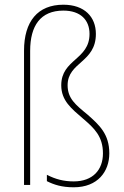

<svg xmlns="http://www.w3.org/2000/svg" viewBox="-20 -785 528 815"><path d="M387 -641C387 -713 339 -765 249 -765C140 -765 82 -694 82 -570V0H108V-569C108 -676 152 -740 249 -740C322 -740 360 -700 360 -641C360 -531 240 -534 240 -423C240 -358 283 -324 333 -281C380 -241 417 -206 417 -134C417 -64 374 -15 293 -15C251 -15 216 -24 179 -43V-16C209 -1 242 10 293 10C395 10 444 -57 444 -134C444 -216 402 -254 351 -299C301 -340 267 -367 267 -423C267 -522 387 -519 387 -641Z"/></svg>

Font: Noto Sans Lao SemiCondensed Thin
Style: Regular
Weight: 100
Width: 4
Designer: Monotype Design Team
Foundry: Monotype Imaging Inc.
Version: Version 2.003